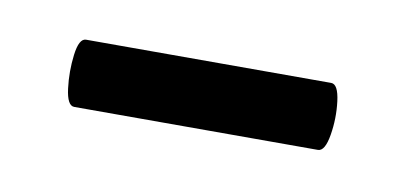

<svg xmlns="http://www.w3.org/2000/svg" viewBox="-26 -603 287 135"><g transform="rotate(10 118.0 -536.0)"><path d="M29 -512Q24 -512 22.5 -524Q21 -536 22.5 -548Q24 -560 29 -560H204Q209 -560 210.5 -548Q212 -536 210 -524Q208 -512 203 -512Z"/></g></svg>

Font: Junicode Two Beta Condensed Medium
Style: Regular
Weight: 500
Width: 3
Designer: Peter S. Baker
Foundry: Briery Creek Software
Version: Version 1.053; ttfautohint (v1.8.4)